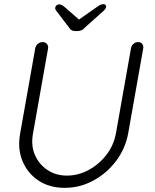

<svg xmlns="http://www.w3.org/2000/svg" viewBox="-20 -905 753 934"><path d="M651.4 -700.2Q665 -700.2 671.9 -691.4Q678.7 -682.6 676.8 -669.9L603.5 -255.9Q589.8 -181.6 544.4 -121.6Q499 -61.5 433.6 -26.4Q368.2 8.8 294.9 8.8Q220.7 8.8 167.5 -26.4Q114.3 -61.5 89.4 -121.6Q64.5 -181.6 78.1 -255.9L151.4 -669.9Q153.3 -682.6 163.6 -691.4Q173.8 -700.2 188.5 -700.2Q200.2 -700.2 208 -691.4Q215.8 -682.6 213.9 -669.9L140.6 -255.9Q129.9 -198.2 149.4 -152.3Q168.9 -106.4 210 -78.6Q251 -50.8 305.7 -50.8Q361.3 -50.8 412.1 -78.6Q462.9 -106.4 498 -152.3Q533.2 -198.2 543.9 -255.9L617.2 -669.9Q619.1 -682.6 628.9 -691.4Q638.7 -700.2 651.4 -700.2ZM352.5 -801.8 453.1 -872.1Q461.9 -878.9 469.2 -881.8Q476.6 -884.8 482.4 -884.8Q490.2 -884.8 493.7 -880.4Q497.1 -876 496.1 -870.1Q495.1 -866.2 492.7 -862.3Q490.2 -858.4 485.4 -853.5L393.6 -771.5Q386.7 -762.7 377.4 -758.3Q368.2 -753.9 357.4 -753.9H346.7Q335.9 -753.9 328.6 -757.8Q321.3 -761.7 315.4 -771.5L253.9 -852.5Q250 -857.4 249 -861.3Q248 -865.2 249 -869.1Q250 -875 255.4 -879.4Q260.7 -883.8 267.6 -883.8Q278.3 -883.8 293 -872.1L370.1 -804.7Z"/></svg>

Font: Quicksand
Style: Italic
Weight: 400
Designer: Andrew Paglinawan
Foundry: Andrew Paglinawan
Version: Version 3.006